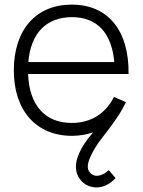

<svg xmlns="http://www.w3.org/2000/svg" viewBox="-20 -575 619 834"><path d="M291.5 -555C136.5 -555 40 -446 40 -269C40 -95 137.5 15 292.5 15C325.5 15 357 9.5 385.5 -0.5C374.5 12 366 22 360.5 29.5C341.5 54.5 324.5 83.5 315.5 113C304 150.5 309.5 186 334 211.5C358 237.5 398.5 247.5 436.5 231.5C455 223.5 470.5 211.5 482 198.5L452.5 164C430 184.5 396.5 201 372 176C358.5 162.5 360 144.5 364.5 128C371.5 103 387.5 76 404.5 49.5C420 26 485 -50 515.5 -109C519.5 -116 523.5 -123.5 527 -131L475 -154C438.5 -81 374.5 -41 291.5 -41C175 -41 107 -118.5 102 -253.5H538.5C541 -443 449 -555 291.5 -555ZM103 -305.5C113.5 -430 180.5 -500.5 292.5 -500.5C401.5 -500.5 465 -432.5 476.5 -305.5Z"/></svg>

Font: Hauora Light
Style: Regular
Weight: 300
Designer: Wayne Shih
Foundry: WCYS
Version: Version 1.001;hotconv 1.0.109;makeotfexe 2.5.65596